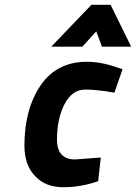

<svg xmlns="http://www.w3.org/2000/svg" viewBox="-20 -770 568 802"><path d="M343 -512C259 -512 195 -479 150 -414C105 -348 82 -264 82 -162C82 -162 82 -162 82 -162C82 -107 97 -65 127 -34C156 -3 195 12 244 12C293 12 341 4 390 -13C390 -13 401 -112 401 -112C401 -112 294 -104 294 -104C294 -104 294 -104 294 -104C243 -104 218 -132 218 -188C218 -243 228 -292 249 -334C270 -375 299 -396 337 -396C337 -396 337 -396 337 -396C366 -396 407 -392 458 -383C458 -383 492 -481 492 -481C492 -481 470 -488 470 -488C470 -488 470 -488 470 -488C425 -504 383 -512 343 -512C343 -512 343 -512 343 -512ZM324 -575C324 -575 382 -639 382 -639C382 -639 406 -575 406 -575C406 -575 528 -575 528 -575C528 -575 442 -750 442 -750C442 -750 362 -750 362 -750C362 -750 194 -575 194 -575C194 -575 324 -575 324 -575Z"/></svg>

Font: My Font
Style: Bold Italic
Weight: 500
Version: Version 0.001